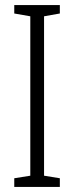

<svg xmlns="http://www.w3.org/2000/svg" viewBox="-20 -785 291 754"><path d="M215 -51V-85L153 -95V-721L215 -732V-765H36V-732L99 -721V-95L36 -85V-51Z"/></svg>

Font: Noto Sans Tamil UI ExtraCondensed Light
Style: Regular
Weight: 300
Width: 2
Designer: Jelle Bosma - Monotype Design Team
Foundry: Monotype Imaging Inc.
Version: Version 2.004